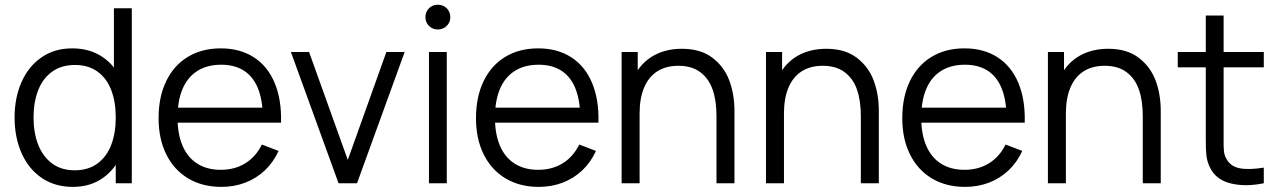

<svg xmlns="http://www.w3.org/2000/svg" viewBox="-20 -754 5256 790"><path d="M279.7 15Q205.7 15 151.4 -22.1Q97.2 -59.2 68.6 -124.2Q40 -189.2 40 -270.7Q40 -351.7 68.6 -416.3Q97.2 -481 150.8 -518Q204.3 -555 276.7 -555Q350.7 -555 403.4 -518.5Q456.2 -482 483.1 -417.7Q510 -353.3 510 -270.7Q510 -188.8 483.1 -124.2Q456.2 -59.5 404.1 -22.2Q352 15 279.7 15ZM287 -53.3Q342.7 -53.3 380.7 -81Q418.7 -108.7 437.5 -157.7Q456.3 -206.7 456.3 -270.7Q456.3 -335.2 437.6 -383.7Q418.8 -432.2 381.2 -459.4Q343.5 -486.7 288.7 -486.7Q232.3 -486.7 194 -458.8Q155.7 -430.8 136.8 -382Q118 -333.2 118 -270.7Q118 -208 137.1 -158.8Q156.2 -109.7 194.2 -81.5Q232.2 -53.3 287 -53.3ZM456.3 0V-406.7H448.7V-720H522.3V0Z M890.8 15Q812.8 15 754.4 -19.8Q696 -54.7 664.2 -118.7Q632.5 -182.7 632.5 -267.7Q632.5 -355.3 663.9 -420.2Q695.3 -485.2 753 -520.1Q810.7 -555 888.2 -555Q967.5 -555 1024.3 -518.4Q1081.2 -481.8 1110.1 -412.9Q1139 -344 1136.3 -249.3H1061.5V-275.3Q1060.2 -345.5 1040.5 -392.6Q1020.8 -439.7 983 -463.7Q945.2 -487.7 890.2 -487.7Q832.5 -487.7 792.2 -462.2Q751.8 -436.8 731.2 -388.2Q710.5 -339.5 710.5 -270Q710.5 -202.2 731.2 -154.1Q751.8 -106 791.8 -80.7Q831.8 -55.3 888.2 -55.3Q945.7 -55.3 989.1 -82Q1032.5 -108.7 1057.5 -159.3L1126.2 -133Q1104.8 -86.2 1069.7 -52.9Q1034.5 -19.7 988.8 -2.3Q943.2 15 890.8 15ZM684.5 -249.3V-311H1097.2V-249.3Z M1373 0 1177 -540H1251.7L1411 -96L1569.7 -540H1645L1449 0Z M1745 0V-540H1818.3V0ZM1781.7 -632.8Q1767.2 -632.8 1755.5 -639.5Q1743.8 -646.2 1737.2 -657.8Q1730.5 -669.5 1730.5 -683.5Q1730.5 -697.8 1737.2 -709.5Q1743.8 -721.2 1755.5 -727.8Q1767.2 -734.5 1781.7 -734.5Q1795.8 -734.5 1807.6 -727.8Q1819.3 -721.2 1826.1 -709.5Q1832.8 -697.8 1832.8 -683.5Q1832.8 -669.5 1826.1 -657.8Q1819.3 -646.2 1807.6 -639.5Q1795.8 -632.8 1781.7 -632.8Z M2196.8 15Q2118.8 15 2060.4 -19.8Q2002 -54.7 1970.2 -118.7Q1938.5 -182.7 1938.5 -267.7Q1938.5 -355.3 1969.9 -420.2Q2001.3 -485.2 2059 -520.1Q2116.7 -555 2194.2 -555Q2273.5 -555 2330.3 -518.4Q2387.2 -481.8 2416.1 -412.9Q2445 -344 2442.3 -249.3H2367.5V-275.3Q2366.2 -345.5 2346.5 -392.6Q2326.8 -439.7 2289 -463.7Q2251.2 -487.7 2196.2 -487.7Q2138.5 -487.7 2098.2 -462.2Q2057.8 -436.8 2037.2 -388.2Q2016.5 -339.5 2016.5 -270Q2016.5 -202.2 2037.2 -154.1Q2057.8 -106 2097.8 -80.7Q2137.8 -55.3 2194.2 -55.3Q2251.7 -55.3 2295.1 -82Q2338.5 -108.7 2363.5 -159.3L2432.2 -133Q2410.8 -86.2 2375.7 -52.9Q2340.5 -19.7 2294.8 -2.3Q2249.2 15 2196.8 15ZM1990.5 -249.3V-311H2403.2V-249.3Z M2928 -275.7Q2928 -340 2912.2 -385.3Q2896.3 -430.7 2861.4 -457Q2826.5 -483.3 2771.3 -483.3Q2719.7 -483.3 2684.1 -460.2Q2648.5 -437.2 2630.1 -393.2Q2611.7 -349.3 2611.7 -288L2559.7 -299.7Q2559.7 -380.7 2588.2 -437.9Q2616.7 -495.2 2667.6 -524.2Q2718.5 -553.3 2785.7 -553.3Q2862.7 -553.3 2911.1 -516.5Q2959.5 -479.7 2980.8 -422.8Q3002 -366 3002 -297V0H2928ZM2537.7 0V-540H2604V-407H2611.7V0Z M3522 -275.7Q3522 -340 3506.2 -385.3Q3490.3 -430.7 3455.4 -457Q3420.5 -483.3 3365.3 -483.3Q3313.7 -483.3 3278.1 -460.2Q3242.5 -437.2 3224.1 -393.2Q3205.7 -349.3 3205.7 -288L3153.7 -299.7Q3153.7 -380.7 3182.2 -437.9Q3210.7 -495.2 3261.6 -524.2Q3312.5 -553.3 3379.7 -553.3Q3456.7 -553.3 3505.1 -516.5Q3553.5 -479.7 3574.8 -422.8Q3596 -366 3596 -297V0H3522ZM3131.7 0V-540H3198V-407H3205.7V0Z M3950.8 15Q3872.8 15 3814.4 -19.8Q3756 -54.7 3724.2 -118.7Q3692.5 -182.7 3692.5 -267.7Q3692.5 -355.3 3723.9 -420.2Q3755.3 -485.2 3813 -520.1Q3870.7 -555 3948.2 -555Q4027.5 -555 4084.3 -518.4Q4141.2 -481.8 4170.1 -412.9Q4199 -344 4196.3 -249.3H4121.5V-275.3Q4120.2 -345.5 4100.5 -392.6Q4080.8 -439.7 4043 -463.7Q4005.2 -487.7 3950.2 -487.7Q3892.5 -487.7 3852.2 -462.2Q3811.8 -436.8 3791.2 -388.2Q3770.5 -339.5 3770.5 -270Q3770.5 -202.2 3791.2 -154.1Q3811.8 -106 3851.8 -80.7Q3891.8 -55.3 3948.2 -55.3Q4005.7 -55.3 4049.1 -82Q4092.5 -108.7 4117.5 -159.3L4186.2 -133Q4164.8 -86.2 4129.7 -52.9Q4094.5 -19.7 4048.8 -2.3Q4003.2 15 3950.8 15ZM3744.5 -249.3V-311H4157.2V-249.3Z M4682 -275.7Q4682 -340 4666.2 -385.3Q4650.3 -430.7 4615.4 -457Q4580.5 -483.3 4525.3 -483.3Q4473.7 -483.3 4438.1 -460.2Q4402.5 -437.2 4384.1 -393.2Q4365.7 -349.3 4365.7 -288L4313.7 -299.7Q4313.7 -380.7 4342.2 -437.9Q4370.7 -495.2 4421.6 -524.2Q4472.5 -553.3 4539.7 -553.3Q4616.7 -553.3 4665.1 -516.5Q4713.5 -479.7 4734.8 -422.8Q4756 -366 4756 -297V0H4682ZM4291.7 0V-540H4358V-407H4365.7V0Z M5180 0Q5105 15.5 5044.3 0.8Q4983.7 -13.8 4958.7 -64.3Q4946.8 -88.8 4943.9 -113.8Q4941 -138.8 4941.3 -181.5V-195.7V-690H5014.7V-198.3V-182.3Q5014.2 -149.8 5015.9 -132.6Q5017.7 -115.3 5025.7 -101.3Q5042.8 -69.3 5080.2 -61.8Q5117.5 -54.3 5180 -64.3ZM4826 -477V-540H5180V-477Z"/></svg>

Font: Hauora
Style: Regular
Weight: 400
Designer: Wayne Shih
Foundry: WCYS
Version: Version 1.001